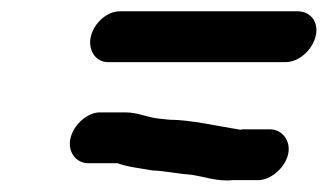

<svg xmlns="http://www.w3.org/2000/svg" viewBox="-20 -476 580 340"><path d="M136 -187H188C207 -180 229 -178 251 -174C268 -174 296 -168 315 -167C341 -164 363 -154 392 -157H437C459 -157 484 -178 490 -202C496 -226 480 -247 458 -247H409C407 -246 405 -246 402 -247C368 -252 318 -264 280 -264C273 -265 268 -265 261 -266C241 -268 224 -277 202 -277H157C135 -277 111 -256 105 -232C99 -208 114 -187 136 -187ZM171 -366H486C509 -366 533 -387 539 -412C545 -437 530 -456 507 -456H192C170 -456 147 -436 141 -412C135 -388 149 -366 171 -366Z"/></svg>

Font: Electronic
Style: CircIt
Weight: 900
Version: Version 1.011